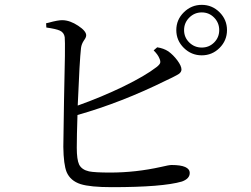

<svg xmlns="http://www.w3.org/2000/svg" viewBox="-20 -776 1040 795"><path d="M443.4 -1Q353.5 -1 313.5 -13.7Q271.5 -27.3 255.9 -63.5Q243.2 -94.7 242.2 -168Q242.2 -204.1 245.1 -361.3Q251 -595.7 248 -622.1Q245.1 -641.6 227.5 -649.4Q212.9 -656.2 171.9 -662.1L170.9 -679.7Q173.8 -680.7 179.7 -681.6Q221.7 -693.4 240.2 -692.4Q270.5 -691.4 303.7 -669.4Q336.9 -647.5 336.9 -629.9Q336.9 -621.1 328.1 -609.4Q317.4 -593.8 315.4 -577.1Q309.6 -527.3 301.8 -338.9Q400.4 -374 491.2 -418Q581.1 -461.9 627.9 -498Q640.6 -507.8 643.1 -515.1Q645.5 -522.5 639.6 -535.2Q633.8 -549.8 616.2 -567.4L630.9 -580.1Q657.2 -576.2 676.8 -563.5Q697.3 -548.8 714.4 -525.9Q731.4 -502.9 731.4 -488.3Q731.4 -478.5 721.7 -470.7Q714.8 -465.8 693.4 -455.1Q677.7 -448.2 668.9 -443.4Q483.4 -351.6 300.8 -299.8Q297.9 -211.9 297.9 -164.1Q297.9 -115.2 307.6 -94.7Q318.4 -73.2 348.6 -66.4Q372.1 -61.5 436.5 -61.5Q542 -61.5 647.5 -85Q679.7 -92.8 690.4 -92.8Q765.6 -92.8 765.6 -59.6Q765.6 -36.1 733.4 -24.4Q653.3 -1 443.4 -1ZM815.4 -546.9Q772.5 -546.9 741.2 -577.6Q710 -608.4 710 -651.4Q710 -694.3 741.2 -725.1Q772.5 -755.9 815.4 -755.9Q858.4 -755.9 889.2 -725.1Q919.9 -694.3 919.9 -651.4Q919.9 -608.4 889.2 -577.6Q858.4 -546.9 815.4 -546.9ZM815.4 -724.6Q785.2 -724.6 763.7 -703.1Q742.2 -681.6 742.2 -651.4Q742.2 -621.1 763.7 -600.1Q785.2 -579.1 815.4 -579.1Q845.7 -579.1 866.7 -600.1Q887.7 -621.1 887.7 -651.4Q887.7 -681.6 866.7 -703.1Q845.7 -724.6 815.4 -724.6Z"/></svg>

Font: Bpmf Zihi Only R
Style: R
Weight: 400
Foundry: But Ko
Version: Version 1.320